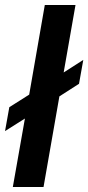

<svg xmlns="http://www.w3.org/2000/svg" viewBox="-32 -743 351 763"><path d="M19 0H141L204 -360L282 -410L299 -505L221 -455L268 -723H146L84 -367L5 -317L-12 -222L67 -272Z"/></svg>

Font: Archivo SemiBold
Style: Italic
Weight: 600
Italic angle: -10°
Designer: Hector Gatti
Foundry: Omnibus-Type
Version: Version 2.001